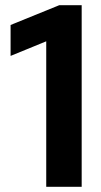

<svg xmlns="http://www.w3.org/2000/svg" viewBox="-20 -720 389 740"><path d="M158.2 0V-560.8L20.8 -504.5V-623.7L208.5 -700H294.8V0Z"/></svg>

Font: Red Hat Display VF
Style: Regular
Weight: 300
Designer: Pentagram, MCKL
Foundry: Pentagram, MCKL
Version: Version 1.023